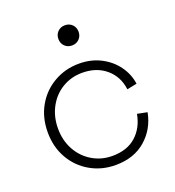

<svg xmlns="http://www.w3.org/2000/svg" viewBox="-129 -795 832 911"><g transform="rotate(-20 287.0 -339.0)"><path d="M50 -242Q50 -316 83 -374Q116 -432 173.5 -465Q231 -498 300 -498Q361 -498 409.5 -473Q458 -448 488 -406.5Q518 -365 525 -315L475 -305Q467 -371 419.5 -411.5Q372 -452 300 -452Q244 -452 199 -425Q154 -398 128 -350Q102 -302 102 -242Q102 -182 128 -134.5Q154 -87 199.5 -59.5Q245 -32 301 -32Q376 -32 421 -72.5Q466 -113 478 -180L528 -170Q513 -90 453.5 -38Q394 14 301 14Q231 14 173.5 -19Q116 -52 83 -110Q50 -168 50 -242ZM249 -641Q249 -663 263.5 -677.5Q278 -692 300 -692Q322 -692 336.5 -677.5Q351 -663 351 -641Q351 -619 336.5 -604.5Q322 -590 300 -590Q278 -590 263.5 -604.5Q249 -619 249 -641Z"/></g></svg>

Font: Space Grotesk Variable
Style: Regular
Weight: 400
Designer: Florian Karsten (Space Grotesk), Colophon Foundry (Space Mono)
Foundry: Florian Karsten
Version: Version 1.106